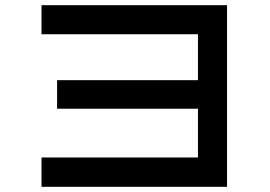

<svg xmlns="http://www.w3.org/2000/svg" viewBox="-20 -695 1040 740"><path d="M200 -386V-276H743V-88H140V25H855V-675H140V-563H743V-386Z"/></svg>

Font: KT Kiyosuna Sans Bold
Style: Regular
Weight: 700
Designer: [Zen Kaku Gothic] Yoshimichi Ohira
Version: Version 1.010;Glyphs 3.1.2 (3151)